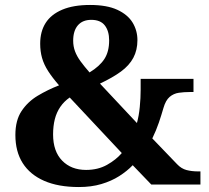

<svg xmlns="http://www.w3.org/2000/svg" viewBox="-20 -744 841 774"><path d="M298 10Q215 10 158 -15Q101 -40 71.5 -86.5Q42 -133 42 -200Q42 -259 67 -296.5Q92 -334 132 -358Q172 -382 218 -400Q191 -431 174 -457.5Q157 -484 149.5 -510.5Q142 -537 142 -568Q142 -617 164 -651.5Q186 -686 231 -705Q276 -724 343 -724Q411 -724 453 -704.5Q495 -685 514.5 -653Q534 -621 534 -582Q534 -542 517.5 -511Q501 -480 467.5 -455.5Q434 -431 383 -407L532 -248Q540 -277 543.5 -313Q547 -349 547 -382V-426H760V-373H744Q722 -373 701 -370Q680 -367 664 -353.5Q648 -340 639 -309Q631 -281 620.5 -250Q610 -219 594 -186L694 -82Q711 -64 732 -58.5Q753 -53 779 -53H788V0H590L515 -78Q492 -54 460.5 -34Q429 -14 388.5 -2Q348 10 298 10ZM327 -59Q375 -59 411.5 -79.5Q448 -100 471 -127L261 -351Q238 -335 223 -313Q208 -291 201 -263.5Q194 -236 194 -202Q194 -134 230.5 -96.5Q267 -59 327 -59ZM341 -452Q382 -477 401 -506.5Q420 -536 420 -581Q420 -619 402.5 -641.5Q385 -664 348 -664Q313 -664 294 -642Q275 -620 275 -580Q275 -557 282.5 -537Q290 -517 305 -496.5Q320 -476 341 -452Z"/></svg>

Font: Noto Serif Khmer
Style: Bold
Weight: 700
Version: Version 2.003